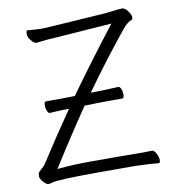

<svg xmlns="http://www.w3.org/2000/svg" viewBox="-80 -770 759 842"><g transform="rotate(-10 300.0 -349.0)"><path d="M84 -1Q77 2 68 2Q59 2 46 -13Q33 -28 33 -37.5Q33 -47 34.5 -52Q36 -57 49 -68Q62 -79 66 -85Q143 -205 214 -307H187L128 -304H127Q122 -304 117 -315.5Q112 -327 112 -342Q112 -357 122 -357H187L249 -358Q335 -479 455 -634L462 -643L199 -624Q175 -623 154.5 -620.5Q134 -618 124 -617H123Q115 -617 101.5 -632Q88 -647 88 -664L91 -678H93Q137 -674 155.5 -674Q174 -674 198 -676L440 -692Q464 -694 485.5 -697Q507 -700 519.5 -700Q532 -700 544.5 -682.5Q557 -665 557 -655Q557 -645 553 -644Q533 -637 513 -613Q420 -499 326 -368L320 -360L372 -361Q387 -361 444 -364H445Q450 -364 455 -353Q460 -342 460 -326.5Q460 -311 451 -311H373L284 -309Q204 -192 124 -65L118 -56L128 -57Q200 -63 264 -63H374L502 -62Q524 -62 539 -63H540Q550 -63 558.5 -46.5Q567 -30 567 -17Q567 -4 561 -4H560Q522 -8 457 -10H292Q111 -10 84 -1ZM93 -678Z"/></g></svg>

Font: LXGW WenKai TC Light
Style: Regular
Weight: 300
Designer: LXGW / Fontworks Inc.
Foundry: LXGW / Fontworks Inc.
Version: Version 1.330